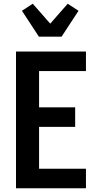

<svg xmlns="http://www.w3.org/2000/svg" viewBox="-20 -1012 540 1032"><path d="M66 0V-735H442V-630H190V-435H384V-330H190V-105H442V0ZM189 -815 98 -954 156 -992 250 -885 344 -992 402 -954 311 -815Z"/></svg>

Font: Iosevka Extrabold
Style: Regular
Weight: 800
Monospace: yes
Designer: Belleve Invis
Foundry: Belleve Invis
Version: Version 32.5.0; ttfautohint (v1.8.4)